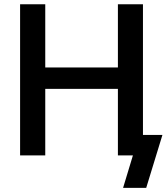

<svg xmlns="http://www.w3.org/2000/svg" viewBox="-20 -748 802 924"><path d="M76.7 0V-727.5H197.8V-423.3H547.4V-727.5H668V0H547.4V-320.3H197.8V0ZM572.3 156.2 619.6 0H584V-98.6H761.7L683.6 156.2Z"/></svg>

Font: Inter Cardless
Style: Medium
Weight: 500
Designer: Rasmus Andersson
Foundry: rsms
Version: Version 4.001;git-9221beed3